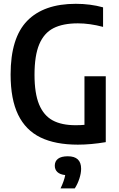

<svg xmlns="http://www.w3.org/2000/svg" viewBox="-20 -770 640 1032"><path d="M548.5 -360V-6Q469 7.5 398.5 7.5Q277.5 7.5 197.8 -31.2Q118 -70 77.5 -153.2Q37 -236.5 37 -369.5Q37 -566.5 126.2 -658Q215.5 -749.5 387.5 -749.5Q465.5 -749.5 534 -730.5V-625.5Q462.5 -644.5 398.5 -644.5Q318 -644.5 267.2 -618.5Q216.5 -592.5 191 -532Q165.5 -471.5 165.5 -368Q165.5 -268 190.2 -208.5Q215 -149 263 -123Q311 -97 386 -97Q413.5 -97 434 -99V-360ZM416 137Q416 161.5 406.5 190.5Q397 219.5 382 242.5H305.5Q325.5 200.5 330.5 171Q302.5 168 288.5 154.8Q274.5 141.5 274.5 120.5Q274.5 96.5 292 83.2Q309.5 70 344.5 70Q416 70 416 137Z"/></svg>

Font: Encode Sans Condensed SemiBold
Style: Regular
Weight: 600
Width: 3
Designer: Multiple Designers
Foundry: Impallari Type
Version: Version 2.000